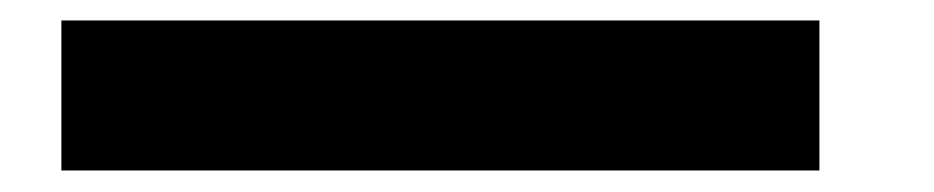

<svg xmlns="http://www.w3.org/2000/svg" viewBox="-20 8 890 183"><path d="M38.5 27.5H761V170.5H38.5Z"/></svg>

Font: League Mono Wide ExtraBold
Style: Regular
Weight: 800
Width: 8
Designer: Tyler Finck
Foundry: The League of Moveable Type / Tyler Finck
Version: Version 2.210